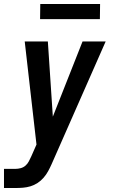

<svg xmlns="http://www.w3.org/2000/svg" viewBox="-47 -728 567 963"><path d="M-27 215V119H30Q43 119 56.5 115.5Q70 112 80.5 103Q91 94 97.5 81.5Q104 69 110 56L136 -3L77 -520H193L218 -143L367 -520H483L212 95Q204 113 194.5 130.5Q185 148 171.5 163.5Q158 179 141 190Q124 201 105.5 206.5Q87 212 68 213.5Q49 215 30 215ZM154 -632 155 -708H455L454 -632Z"/></svg>

Font: Iosevka SS18
Style: Bold Italic
Weight: 700
Italic angle: -9°
Monospace: yes
Designer: Belleve Invis
Foundry: Belleve Invis
Version: Version 25.1.1; ttfautohint (v1.8.4)